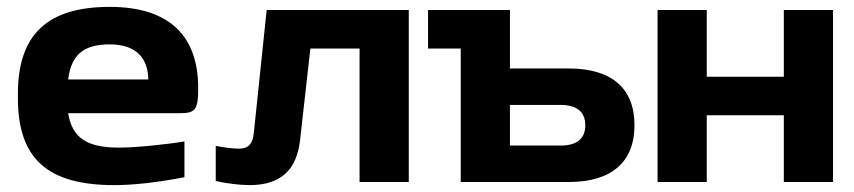

<svg xmlns="http://www.w3.org/2000/svg" viewBox="-20 -529 2483 558"><path d="M556 -273C556 -422 475 -509 299 -509C120 -509 32 -431 32 -256V-244C32 -66 120 9 312 9C369 9 439 1 516 -14V-118C470 -110 377 -100 326 -100C234 -100 190 -127 178 -200H501C547 -200 556 -208 556 -273ZM178 -298C187 -370 223 -400 299 -400C373 -400 410 -363 411 -298Z M852 -121 882 -388H1025V0H1168V-500H755L718 -146C715 -109 701 -97 674 -97C658 -97 632 -100 607 -105V-3C636 4 678 9 705 9C797 9 842 -36 852 -121Z M1319 0H1633C1757 0 1824 -58 1824 -165C1824 -273 1757 -330 1633 -330H1462V-500H1224V-388H1319ZM1462 -106V-224H1610C1656 -224 1681 -204 1681 -165C1681 -126 1656 -106 1610 -106Z M1891 0H2034V-194H2258V0H2401V-500H2258V-306H2034V-500H1891Z"/></svg>

Font: LT Wave Bold
Style: Regular
Weight: 700
Designer: Daniel Lyons
Version: Version 2.5 (Glyphs App)